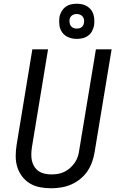

<svg xmlns="http://www.w3.org/2000/svg" viewBox="-20 -999 640 1027"><path d="M254 8Q223 8 194 2.5Q165 -3 140.5 -17.5Q116 -32 98.5 -55Q81 -78 72.5 -105.5Q64 -133 64 -163.5Q64 -194 69 -225L153 -735H237L151 -213Q148 -194 147.5 -175.5Q147 -157 150.5 -140Q154 -123 163.5 -108Q173 -93 187 -83.5Q201 -74 218.5 -70Q236 -66 255 -66Q272 -66 290 -69Q308 -72 324.5 -80Q341 -88 355 -100.5Q369 -113 380 -129Q391 -145 396.5 -162.5Q402 -180 404 -197L493 -735H577L486 -185Q482 -159 472.5 -132.5Q463 -106 447.5 -83Q432 -60 409 -41.5Q386 -23 360.5 -12Q335 -1 307.5 3.5Q280 8 254 8ZM391 -791Q368 -791 347.5 -799Q327 -807 314 -824Q301 -841 298 -863Q295 -885 298 -908Q301 -923 309 -937.5Q317 -952 330.5 -962Q344 -972 359.5 -975.5Q375 -979 390 -979Q405 -979 419.5 -976Q434 -973 446.5 -965Q459 -957 467.5 -946Q476 -935 480 -921Q484 -907 484.5 -892Q485 -877 483 -862Q480 -847 472.5 -832.5Q465 -818 451 -808Q437 -798 421.5 -794.5Q406 -791 391 -791ZM390 -846Q397 -846 403.5 -847.5Q410 -849 415.5 -853Q421 -857 424.5 -863Q428 -869 429 -876Q431 -885 429.5 -894Q428 -903 422.5 -910Q417 -917 408.5 -920.5Q400 -924 391 -924Q384 -924 378 -922.5Q372 -921 366 -917Q360 -913 356.5 -907Q353 -901 352 -894Q351 -885 352.5 -876Q354 -867 359 -860Q364 -853 372.5 -849.5Q381 -846 390 -846Z"/></svg>

Font: Iosevka Extended
Style: Italic
Weight: 400
Width: 7
Italic angle: -9°
Monospace: yes
Designer: Belleve Invis
Foundry: Belleve Invis
Version: Version 32.5.0; ttfautohint (v1.8.4)